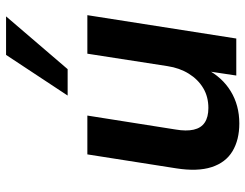

<svg xmlns="http://www.w3.org/2000/svg" viewBox="-108 -691 809 633"><g transform="rotate(-90 296.5 -374.5)"><path d="M206 10Q152 10 114.5 -12.5Q77 -35 62 -81.5Q47 -128 58 -198L104 -491H232L186 -200Q180 -165 185.5 -140.5Q191 -116 209 -104Q227 -92 257 -92Q294 -92 322.5 -109Q351 -126 370 -156.5Q389 -187 395 -227L436 -491H563L486 0H364L379 -100H386Q359 -47 312.5 -18.5Q266 10 206 10ZM298 -556 432 -759H559L385 -556Z"/></g></svg>

Font: Nunito Sans 11pt
Style: Bold Italic
Weight: 700
Italic angle: -9°
Version: Version 3.101;gftools[0.9.27]